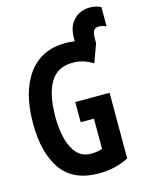

<svg xmlns="http://www.w3.org/2000/svg" viewBox="-130 -958 804 1048"><g transform="rotate(-15 272.0 -434.0)"><path d="M297 10Q153 10 86 -84.5Q19 -179 19 -346Q19 -524 93 -624.5Q167 -725 303 -725Q330 -725 355 -721V-739Q355 -788 373.5 -818.5Q392 -849 420.5 -863.5Q449 -878 479 -878Q503 -878 519.5 -873Q536 -868 544 -864V-755Q537 -758 526 -761.5Q515 -765 501 -765Q485 -765 475 -753.5Q465 -742 465 -712V-681L427 -577Q396 -596 369.5 -603.5Q343 -611 312 -611Q227 -611 186.5 -544Q146 -477 146 -348Q146 -279 160.5 -224Q175 -169 205 -137Q235 -105 282 -105Q320 -105 347 -115V-286H272V-400H466V-29Q424 -8 382.5 1Q341 10 297 10Z"/></g></svg>

Font: Noto Sans Mono ExtraCondensed
Style: Bold
Weight: 700
Width: 2
Designer: Monotype Design Team
Foundry: Monotype Imaging Inc.
Version: Version 2.014